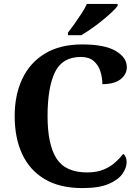

<svg xmlns="http://www.w3.org/2000/svg" viewBox="-20 -951 708 981"><path d="M401 10Q285 10 208 -36Q131 -82 93 -164.5Q55 -247 55 -358Q55 -466 94 -548.5Q133 -631 210 -677.5Q287 -724 400 -724Q515 -724 571.5 -690.5Q628 -657 628 -608Q628 -571 596 -546Q564 -521 503 -521Q503 -554 493 -586Q483 -618 459 -639Q435 -660 393 -660Q298 -660 260.5 -581.5Q223 -503 223 -358Q223 -213 268.5 -141.5Q314 -70 425 -70Q474 -70 509 -84.5Q544 -99 568.5 -121Q593 -143 610 -165Q627 -151 627 -122Q627 -94 606 -63.5Q585 -33 536 -11.5Q487 10 401 10ZM327 -784Q342 -803 360.5 -829Q379 -855 396.5 -882Q414 -909 424 -931H581V-921Q572 -908 550.5 -888Q529 -868 502 -846Q475 -824 447 -804.5Q419 -785 395 -771H327Z"/></svg>

Font: Noto Serif Tibetan
Style: Bold
Weight: 700
Designer: Monotype Design Team
Foundry: Monotype Imaging Inc.
Version: Version 2.103; ttfautohint (v1.8.4.7-5d5b)